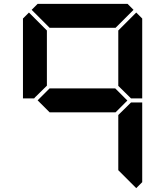

<svg xmlns="http://www.w3.org/2000/svg" viewBox="-20 -1020 856 995"><path d="M577 -562 640 -499 579 -438H237L175 -500L237 -562ZM161 -515 157 -510H99V-924L130 -955L223 -862V-576ZM144 -969 175 -1000H641L672 -969L579 -876H237ZM655 -485 659 -489H717V-76L686 -45L593 -138V-424ZM686 -955 717 -924V-510H659L655 -514L593 -575V-862Z"/></svg>

Font: DSEG7 Classic
Style: Bold
Weight: 700
Designer: Keshikan(Twitter:@keshinomi_88pro)
Version: Version 0.46